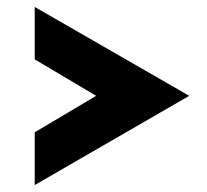

<svg xmlns="http://www.w3.org/2000/svg" viewBox="-20 -519 595 553"><path d="M80 -138 257 -243 80 -348V-499L525 -243L80 14Z"/></svg>

Font: Reem Kufi Fun
Style: Bold
Weight: 700
Designer: Khaled Hosny
Version: Version 1.005